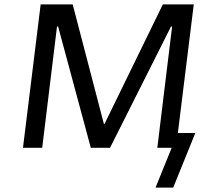

<svg xmlns="http://www.w3.org/2000/svg" viewBox="-20 -669 904 869"><path d="M764 180 864 -67H785L857 -649H717L453 -108L450 -109L309 -649H164L84 0H171L238 -549H243L391 0H478L754 -549H759L692 0H757L684 180Z"/></svg>

Font: Gamestation Text
Style: Italic
Weight: 400
Designer: Jonas Hecksher
Foundry: Jonas Hecksher, Playtypeª, e-types AS
Version: Version 1.003